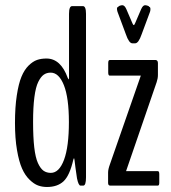

<svg xmlns="http://www.w3.org/2000/svg" viewBox="-20 -726 669 751"><path d="M497.6 -556.6Q484.4 -556.6 472.2 -592.3L439.5 -680.2Q437.5 -687 437.5 -691.4Q437.5 -698.7 442.9 -699.2Q442.9 -701.7 448.5 -703.6Q454.1 -705.6 458.5 -705.6Q467.3 -705.6 474.1 -690.4L498 -634.8Q501 -627.9 503.4 -627.9Q505.4 -627.9 508.3 -634.8L532.2 -690.4Q539.1 -705.6 547.4 -705.6Q551.8 -705.6 557.6 -703.6Q563.5 -701.7 563.5 -699.2Q568.4 -698.7 568.4 -690.4Q568.4 -684.6 566.9 -680.2L534.2 -592.3Q522 -556.6 508.8 -556.6ZM411.1 0Q402.8 0 402.8 -10.7V-51.3Q402.8 -63.5 409.7 -82.5L530.8 -430.2H409.2Q403.3 -430.2 403.3 -442.4V-479.5Q403.3 -491.2 409.2 -491.2H589.4Q592.3 -491.2 595 -488.3Q597.7 -485.4 597.7 -479.5V-432.6Q597.7 -419.4 592.8 -404.8L473.1 -56.6H597.2Q603 -56.6 603 -44.9V-11.2Q603 0 597.2 0ZM249.5 -248.5Q249.5 -343.3 230 -392.6Q210.4 -441.9 178.2 -441.9Q162.6 -441.9 151.1 -433.8Q139.6 -425.8 129.6 -405.5Q119.6 -385.3 114.5 -345.9Q109.4 -306.6 109.4 -248.5Q109.4 -189.5 114 -149.4Q118.7 -109.4 128.4 -88.1Q138.2 -66.9 150.1 -58.3Q162.1 -49.8 178.7 -49.8Q211.4 -49.8 230.5 -101.1Q249.5 -152.3 249.5 -248.5ZM163.6 5.4Q145 5.4 128.9 -0.5Q112.8 -6.3 95.5 -23.2Q78.1 -40 66.2 -66.9Q54.2 -93.8 46.4 -139.4Q38.6 -185.1 38.6 -245.1Q38.6 -306.6 45.7 -352.8Q52.7 -398.9 64 -426Q75.2 -453.1 91.8 -469.5Q108.4 -485.8 124.8 -491.5Q141.1 -497.1 161.6 -497.1Q217.8 -497.1 245.1 -420.9Q245.6 -419.9 248.5 -415.5Q250 -415.5 250 -421.9V-671.9Q250 -702.1 262.2 -702.1H304.2Q316.4 -702.1 316.4 -671.9V-32.7Q316.4 0 305.7 0H294.9Q287.1 0 281.2 -28.3Q273.9 -77.1 271.5 -99.6Q270.5 -106.4 269.5 -107.4Q267.6 -105 266.6 -100.6Q252.4 -39.1 228.5 -16.8Q204.6 5.4 163.6 5.4Z"/></svg>

Font: BenchNine
Style: Regular
Weight: 400
Designer: Vernon Adams
Foundry: Vernon Adams
Version: Version 1 ; ttfautohint (v0.92.18-e454-dirty) -l 8 -r 50 -G 